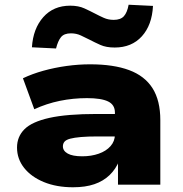

<svg xmlns="http://www.w3.org/2000/svg" viewBox="-20 -781 772 812"><path d="M289 11Q219 11 165.5 -11Q112 -33 82 -71Q52 -109 52 -157Q52 -203 83.5 -234.5Q115 -266 189 -282.5Q263 -299 390 -299H488V-204H394Q351 -204 322.5 -201.5Q294 -199 277 -194.5Q260 -190 253 -182Q246 -174 246 -162Q246 -143 266.5 -131.5Q287 -120 328 -120Q366 -120 397.5 -131Q429 -142 447.5 -163Q466 -184 466 -212V-305Q466 -338 437 -352Q408 -366 348 -366Q289 -366 233 -354.5Q177 -343 125 -319L77 -450Q117 -469 164 -482Q211 -495 261.5 -502Q312 -509 361 -509Q460 -509 526 -484.5Q592 -460 625 -408Q658 -356 658 -273V0H479V-102L485 -103Q470 -66 443.5 -40.5Q417 -15 379 -2Q341 11 289 11ZM217 -576 115 -581Q120 -660 163 -708.5Q206 -757 277 -757Q312 -757 337 -745.5Q362 -734 383 -723Q400 -714 419 -705.5Q438 -697 461 -697Q490 -697 504 -712.5Q518 -728 524 -761L627 -756Q623 -675 580 -627.5Q537 -580 465 -580Q429 -580 404.5 -591Q380 -602 359 -613Q341 -622 322 -631Q303 -640 280 -640Q251 -640 238 -624Q225 -608 217 -576Z"/></svg>

Font: Nunito Sans 10pt Expanded Black
Style: Regular
Weight: 900
Width: 7
Designer: Vernon Adams
Foundry: Vernon Adams
Version: Version 3.101;gftools[0.9.27]